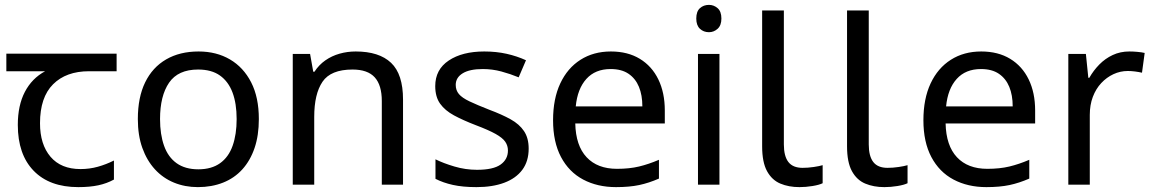

<svg xmlns="http://www.w3.org/2000/svg" viewBox="-20 -757 4727 787"><path d="M301 10Q183 10 118 -57Q53 -124 53 -245Q53 -325 82 -380.5Q111 -436 165 -465H6V-537H458V-465H345Q251 -465 197.5 -411.5Q144 -358 144 -252Q144 -165 187 -114.5Q230 -64 310 -64Q347 -64 381 -73.5Q415 -83 447 -99V-21Q418 -5 383 2.5Q348 10 301 10Z M1041 -269Q1041 -202 1023.5 -150.5Q1006 -99 973.5 -63Q941 -27 894.5 -8.5Q848 10 791 10Q738 10 693 -8.5Q648 -27 615 -63Q582 -99 563.5 -150.5Q545 -202 545 -269Q545 -358 575 -419.5Q605 -481 661 -513.5Q717 -546 794 -546Q867 -546 922.5 -513.5Q978 -481 1009.5 -419.5Q1041 -358 1041 -269ZM636 -269Q636 -206 652.5 -159.5Q669 -113 704 -88Q739 -63 793 -63Q847 -63 882 -88Q917 -113 933.5 -159.5Q950 -206 950 -269Q950 -333 933 -378Q916 -423 881.5 -447.5Q847 -472 792 -472Q710 -472 673 -418Q636 -364 636 -269Z M1438 -546Q1534 -546 1583 -499.5Q1632 -453 1632 -349V0H1545V-343Q1545 -408 1516 -440Q1487 -472 1425 -472Q1336 -472 1302 -422Q1268 -372 1268 -278V0H1180V-536H1251L1264 -463H1269Q1287 -491 1313.5 -509.5Q1340 -528 1372 -537Q1404 -546 1438 -546Z M2147 -148Q2147 -96 2121 -61Q2095 -26 2047 -8Q1999 10 1933 10Q1877 10 1836.5 1Q1796 -8 1765 -24V-104Q1797 -88 1842.5 -74.5Q1888 -61 1935 -61Q2002 -61 2032 -82.5Q2062 -104 2062 -140Q2062 -160 2051 -176Q2040 -192 2011.5 -208Q1983 -224 1930 -244Q1878 -264 1841 -284Q1804 -304 1784 -332Q1764 -360 1764 -404Q1764 -472 1819.5 -509Q1875 -546 1965 -546Q2014 -546 2056.5 -536.5Q2099 -527 2136 -510L2106 -440Q2072 -454 2035 -464Q1998 -474 1959 -474Q1905 -474 1876.5 -456.5Q1848 -439 1848 -409Q1848 -387 1861 -371.5Q1874 -356 1904.5 -341.5Q1935 -327 1986 -307Q2037 -288 2073 -268Q2109 -248 2128 -219.5Q2147 -191 2147 -148Z M2484 -546Q2553 -546 2602.5 -516Q2652 -486 2678.5 -431.5Q2705 -377 2705 -304V-251H2338Q2340 -160 2384.5 -112.5Q2429 -65 2509 -65Q2560 -65 2599.5 -74.5Q2639 -84 2681 -102V-25Q2640 -7 2600 1.5Q2560 10 2505 10Q2429 10 2370.5 -21Q2312 -52 2279.5 -113.5Q2247 -175 2247 -264Q2247 -352 2276.5 -415Q2306 -478 2359.5 -512Q2413 -546 2484 -546ZM2483 -474Q2420 -474 2383.5 -433.5Q2347 -393 2340 -321H2613Q2613 -367 2599 -401Q2585 -435 2556.5 -454.5Q2528 -474 2483 -474Z M2929 -536V0H2841V-536ZM2886 -737Q2906 -737 2921.5 -723.5Q2937 -710 2937 -681Q2937 -653 2921.5 -639Q2906 -625 2886 -625Q2864 -625 2849 -639Q2834 -653 2834 -681Q2834 -710 2849 -723.5Q2864 -737 2886 -737Z M3257 10Q3213 10 3178.5 -4.5Q3144 -19 3124 -55.5Q3104 -92 3104 -157V-714H3193V-165Q3193 -117 3211.5 -93Q3230 -69 3270 -69Q3292 -69 3315.5 -72.5Q3339 -76 3352 -80V-6Q3338 1 3310.5 5.5Q3283 10 3257 10Z M3605 10Q3561 10 3526.5 -4.5Q3492 -19 3472 -55.5Q3452 -92 3452 -157V-714H3541V-165Q3541 -117 3559.5 -93Q3578 -69 3618 -69Q3640 -69 3663.5 -72.5Q3687 -76 3700 -80V-6Q3686 1 3658.5 5.5Q3631 10 3605 10Z M4002 -546Q4071 -546 4120.5 -516Q4170 -486 4196.5 -431.5Q4223 -377 4223 -304V-251H3856Q3858 -160 3902.5 -112.5Q3947 -65 4027 -65Q4078 -65 4117.5 -74.5Q4157 -84 4199 -102V-25Q4158 -7 4118 1.5Q4078 10 4023 10Q3947 10 3888.5 -21Q3830 -52 3797.5 -113.5Q3765 -175 3765 -264Q3765 -352 3794.5 -415Q3824 -478 3877.5 -512Q3931 -546 4002 -546ZM4001 -474Q3938 -474 3901.5 -433.5Q3865 -393 3858 -321H4131Q4131 -367 4117 -401Q4103 -435 4074.5 -454.5Q4046 -474 4001 -474Z M4609 -546Q4624 -546 4641.5 -544.5Q4659 -543 4672 -540L4661 -459Q4648 -462 4632.5 -464Q4617 -466 4603 -466Q4572 -466 4544 -453Q4516 -440 4494 -416.5Q4472 -393 4459.5 -360Q4447 -327 4447 -286V0H4359V-536H4431L4441 -438H4445Q4462 -468 4486 -492.5Q4510 -517 4541 -531.5Q4572 -546 4609 -546Z"/></svg>

Font: ukannada25
Style: Book
Weight: 400
Designer: Jelle Bosma - Monotype Design Team
Foundry: Monotype Imaging Inc.
Version: Version 2.003